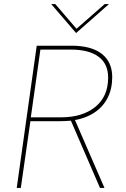

<svg xmlns="http://www.w3.org/2000/svg" viewBox="-20 -921 617 941"><path d="M62 0 160 -697H330Q428 -697 479 -657Q530 -617 530 -543Q530 -486 507.5 -441.5Q485 -397 441.5 -368.5Q398 -340 334 -330Q319 -329 304 -328Q289 -327 274 -327H129L82 0ZM470 0 326 -333 346 -336 492 0ZM131 -346H280Q384 -346 447 -397Q510 -448 510 -541Q510 -608 463 -643Q416 -678 327 -678H178ZM353 -759 231 -901H251L355 -780L493 -901H514Z"/></svg>

Font: Hanken Grotesk Thin
Style: Italic
Weight: 250
Italic angle: -8°
Designer: Alfredo Marco Pradil
Foundry: Hanken Design Co.
Version: Version 3.013